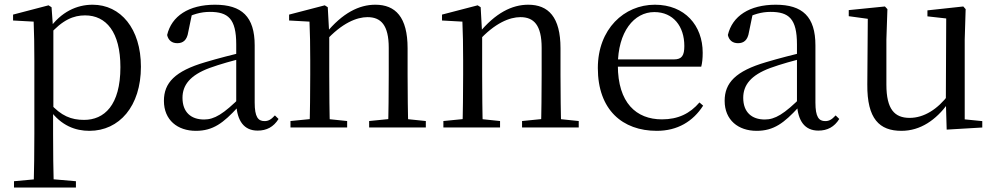

<svg xmlns="http://www.w3.org/2000/svg" viewBox="-20 -551 4309 830"><path d="M40.5 259.8H308.2V232.4L189.5 222.2H151.7L40.5 232.4ZM125.5 259.8H212.5C210.5 192.3 209.5 96 209.5 26.5V-68.7L210.7 -78.7V-430.1L208.9 -435.3L202.9 -519.6L189.9 -528L36.5 -487.9V-462.4L125.5 -457.5C127.5 -407.9 128.5 -355 128.5 -286.8V26.7C128.5 96.7 127.5 192.3 125.5 259.8ZM366.6 14.6C495.6 14.6 589.2 -91.6 589.2 -262.6C589.2 -427 501.7 -530.6 380.3 -530.6C312.5 -530.6 243.7 -500.1 191.5 -425H180.6L191.2 -398.2C250.5 -466 298.3 -484.5 347.9 -484.5C438.7 -484.5 500.5 -412.7 500.5 -260.8C500.5 -95.4 430.2 -32.7 343.5 -32.7C288.3 -32.7 244.5 -49.4 195.3 -105.1L181.4 -77.1H194.2C244.9 -6.9 306.7 14.6 366.6 14.6Z M826.7 14.6C901.3 14.6 945.6 -19.6 1007.9 -87.1H1031.5L1022.8 -134.4C945.6 -57.1 906.3 -34.4 862.1 -34.4C806 -34.4 768.9 -65.8 768.9 -128.2C768.9 -183 801.6 -225.8 885.6 -257C930.6 -273.5 988.6 -289.3 1041.8 -303.3V-327.7C988 -315.5 923.4 -298.9 867.9 -282.3C735.7 -243.6 688.6 -192.6 688.6 -115.1C688.6 -31.8 747.8 14.6 826.7 14.6ZM1093.8 13.6C1132.7 13.6 1162.8 -2.3 1184.1 -36.7L1168.4 -52.1C1151.8 -33.9 1140 -27.5 1123.4 -27.5C1095.8 -27.5 1081 -45.3 1081 -107.7V-354.6C1081 -479.1 1025.2 -530.6 909.2 -530.6C796.1 -530.6 721.7 -481.7 702.5 -399.7C707.5 -376.8 723.1 -364.3 746.4 -364.3C771 -364.3 788.4 -376.9 793.8 -412.7L810.2 -491.9L766.7 -464.7C811.2 -489.6 848.7 -499.6 887 -499.6C966.2 -499.6 1001.2 -470.1 1001.2 -359V-99.7C1005.7 -28.9 1034.2 13.6 1093.8 13.6Z M1235.7 0H1480.7V-27.8L1376.8 -38.6H1344.4L1235.7 -27.8ZM1317.9 0H1406.3C1404.3 -48.6 1403.3 -160.9 1403.3 -228.5V-403.1L1396.9 -519.8L1383.9 -528L1229.8 -487.9V-462.4L1317.9 -457.5C1320.1 -407.9 1321.1 -357.6 1321.1 -289.4V-228.5C1321.1 -160.9 1320.1 -48.6 1317.9 0ZM1575.8 0H1820.8V-27.8L1716.3 -38.6H1683.3L1575.8 -27.8ZM1657.5 0H1745.2C1743.2 -48.6 1742 -158.7 1742 -228.5V-342.4C1742 -477.3 1689.6 -530.6 1602.5 -530.6C1532.5 -530.6 1460.6 -495.3 1387.8 -406H1377.7L1386.2 -372.4C1458.6 -452.6 1523.3 -476.9 1568.6 -476.9C1626.7 -476.9 1660.5 -442.6 1660.5 -344.3V-228.5C1660.5 -158.7 1659.5 -48.6 1657.5 0Z M1896.7 0H2141.7V-27.8L2037.8 -38.6H2005.4L1896.7 -27.8ZM1978.9 0H2067.3C2065.3 -48.6 2064.3 -160.9 2064.3 -228.5V-403.1L2057.9 -519.8L2044.9 -528L1890.8 -487.9V-462.4L1978.9 -457.5C1981.1 -407.9 1982.1 -357.6 1982.1 -289.4V-228.5C1982.1 -160.9 1981.1 -48.6 1978.9 0ZM2236.8 0H2481.8V-27.8L2377.3 -38.6H2344.3L2236.8 -27.8ZM2318.5 0H2406.2C2404.2 -48.6 2403 -158.7 2403 -228.5V-342.4C2403 -477.3 2350.6 -530.6 2263.5 -530.6C2193.5 -530.6 2121.6 -495.3 2048.8 -406H2038.7L2047.2 -372.4C2119.6 -452.6 2184.3 -476.9 2229.6 -476.9C2287.7 -476.9 2321.5 -442.6 2321.5 -344.3V-228.5C2321.5 -158.7 2320.5 -48.6 2318.5 0Z M2819.3 14.6C2909 14.6 2976 -26.3 3019.6 -94.3L3003.7 -108.1C2962.8 -60.3 2911.7 -35 2841.5 -35C2730.4 -35 2650.9 -106.4 2650.9 -268.7C2650.9 -413.6 2720.8 -498.8 2808.6 -498.8C2890.3 -498.8 2938.3 -437.4 2938.3 -352.3C2938.3 -311.7 2928.3 -294.2 2893.3 -294.2H2602.6V-262.9H3011.4C3015.7 -278.8 3017.7 -298.9 3017.7 -323.2C3017.7 -440.7 2940.6 -530.6 2810.9 -530.6C2678.1 -530.6 2564.4 -425.5 2564.4 -256.8C2564.4 -76.2 2670.8 14.6 2819.3 14.6Z M3250.7 14.6C3325.3 14.6 3369.6 -19.6 3431.9 -87.1H3455.5L3446.8 -134.4C3369.6 -57.1 3330.3 -34.4 3286.1 -34.4C3230 -34.4 3192.9 -65.8 3192.9 -128.2C3192.9 -183 3225.6 -225.8 3309.6 -257C3354.6 -273.5 3412.6 -289.3 3465.8 -303.3V-327.7C3412 -315.5 3347.4 -298.9 3291.9 -282.3C3159.7 -243.6 3112.6 -192.6 3112.6 -115.1C3112.6 -31.8 3171.8 14.6 3250.7 14.6ZM3517.8 13.6C3556.7 13.6 3586.8 -2.3 3608.1 -36.7L3592.4 -52.1C3575.8 -33.9 3564 -27.5 3547.4 -27.5C3519.8 -27.5 3505 -45.3 3505 -107.7V-354.6C3505 -479.1 3449.2 -530.6 3333.2 -530.6C3220.1 -530.6 3145.7 -481.7 3126.5 -399.7C3131.5 -376.8 3147.1 -364.3 3170.4 -364.3C3195 -364.3 3212.4 -376.9 3217.8 -412.7L3234.2 -491.9L3190.7 -464.7C3235.2 -489.6 3272.7 -499.6 3311 -499.6C3390.2 -499.6 3425.2 -470.1 3425.2 -359V-99.7C3429.7 -28.9 3458.2 13.6 3517.8 13.6Z M3876.9 14.6C3959.5 14.6 4026.3 -33 4077.7 -103H4104.1L4080.9 -141.8C4033.3 -78.8 3974.2 -41.4 3912.3 -41.4C3847.5 -41.4 3811.8 -78.2 3811.8 -185.1V-380.4L3816.2 -511.5L3805.5 -523L3649.1 -507.3V-481L3753.7 -466.6L3731.5 -483.7L3729.3 -185.8C3728.1 -37 3781.6 14.6 3876.9 14.6ZM4072.4 9.3 4226.3 0.2V-27.4L4150.4 -35V-380.4L4154.4 -511.5L4144.2 -523L3989.2 -506.2V-480.3L4070.4 -471.2L4068.8 -115.5V-114.1Z"/></svg>

Font: Source Han Serif TW VF
Style: Regular
Weight: 250
Designer: Ryoko NISHIZUKA 西塚涼子 (kana & ideographs); Frank Grießhammer (Latin, Greek & Cyrillic); Wenlong ZHANG 张文龙 (bopomofo); San
Foundry: Adobe
Version: Version 2.002;hotconv 1.1.0;makeotfexe 2.6.0